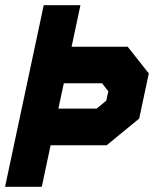

<svg xmlns="http://www.w3.org/2000/svg" viewBox="-34 -720 636 740"><path d="M-14.5 0 134.5 -700H276L242 -540H458L539.5 -437L502.5 -263L377 -160H161L127 0ZM191 -301.5H338.5L375.5 -332L383.5 -368L359.5 -399H212Z"/></svg>

Font: Tourney Expanded Black
Style: Italic
Weight: 900
Width: 7
Italic angle: -12°
Designer: Tyler Finck
Foundry: Etcetera Type Co
Version: Version 1.010; ttfautohint (v1.8.3)